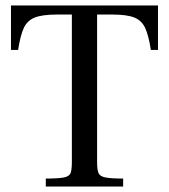

<svg xmlns="http://www.w3.org/2000/svg" viewBox="-20 -680 616 700"><path d="M147 0V-29Q193 -29 213 -33Q233 -37 237.5 -49.5Q242 -62 242 -89V-627H188Q134 -627 106.5 -616Q79 -605 66.5 -577.5Q54 -550 46 -498H20V-660H556V-498H530Q522 -550 509.5 -577.5Q497 -605 470 -616Q443 -627 389 -627H334V-89Q334 -62 339 -49.5Q344 -37 364.5 -33Q385 -29 429 -29V0Z"/></svg>

Font: Frank Ruhl Libre
Style: Regular
Weight: 400
Designer: Yanek Iontef
Foundry: Fontef
Version: Version 6.004